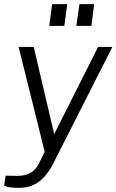

<svg xmlns="http://www.w3.org/2000/svg" viewBox="-24 -743 563 928"><path d="M301 -723H228L214 -618H287ZM431 -723H360L345 -618H418ZM67 165C132 165 185 138 231 52L519 -516H450L238 -95L139 -516H66L192 -9L164 47C149 77 124 108 56 107L3 106L-4 154C-4 154 11 165 67 165Z"/></svg>

Font: United Sans Light
Style: Italic
Weight: 300
Italic angle: -8°
Designer: Pablo Impallari, Rodrigo Fuenzalida (Modified by Dan O. Williams)
Version: Version 1.000;PS 001.000;hotconv 1.0.88;makeotf.lib2.5.64775